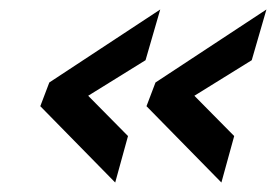

<svg xmlns="http://www.w3.org/2000/svg" viewBox="-20 -444 582 405"><path d="M84 -270 65 -220 223 -59 250 -157 166 -242 287 -317 318 -424ZM308 -270 289 -220 447 -59 474 -157 390 -242 511 -317 542 -424Z"/></svg>

Font: RazerF5 SemiBold
Style: Italic
Weight: 600
Foundry: Razer Inc.
Version: Version 2